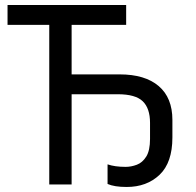

<svg xmlns="http://www.w3.org/2000/svg" viewBox="-20 -734 781 764"><path d="M484 10Q435 10 408 -2V-80Q437 -70 480 -70Q502 -70 524.5 -78.5Q547 -87 562 -111Q577 -135 577 -181V-245Q577 -303 548 -331Q519 -359 449 -359H265V0H176V-635H10V-714H482V-635H265V-438H456Q557 -438 611.5 -391.5Q666 -345 666 -257V-187Q666 -87 615 -38.5Q564 10 484 10Z"/></svg>

Font: TSCustom
Style: Regular
Weight: 400
Designer: Monotype Design Team
Foundry: Monotype Imaging Inc.
Version: Version 2.004; ttfautohint (v1.8.3) -l 8 -r 50 -G 200 -x 14 